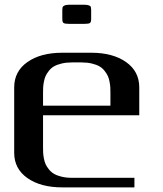

<svg xmlns="http://www.w3.org/2000/svg" viewBox="-20 -812 707 832"><path d="M375 -771V-729Q375 -716.8 370.1 -712.6Q365.2 -708.5 343.8 -708.5H281.2Q260.3 -708.5 255.1 -712.6Q250 -716.8 250 -729V-771Q250.5 -778.3 251.5 -781.5Q252.4 -784.7 259.5 -788.1Q266.6 -791.5 281.2 -791.5H343.8Q358.4 -791.5 365.5 -788.6Q372.6 -785.6 373.5 -782.5Q374.5 -779.3 375 -771ZM583.5 -312.5H166.5V-172.9Q166.5 -159.7 167 -149.9Q167.5 -140.1 170.2 -125.5Q172.9 -110.8 177.7 -100.3Q182.6 -89.8 191.9 -78.1Q201.2 -66.4 213.9 -58.8Q226.6 -51.3 246.6 -46.4Q266.6 -41.5 291.5 -41.5H562.5V0H250Q156.2 0 98.9 -40.3Q41.5 -80.6 41.5 -149.9V-433.1Q41.5 -502.9 98.9 -543.2Q156.2 -583.5 250 -583.5H375Q468.8 -583.5 526.1 -543.2Q583.5 -502.9 583.5 -433.1ZM166.5 -354H458.5V-410.6Q458.5 -423.8 458 -433.3Q457.5 -442.9 454.8 -457.5Q452.1 -472.2 447.3 -482.7Q442.4 -493.2 433.1 -505.1Q423.8 -517.1 411.1 -524.4Q398.4 -531.7 378.4 -536.6Q358.4 -541.5 333.5 -541.5H291.5Q266.6 -541.5 246.6 -536.6Q226.6 -531.7 213.9 -524.4Q201.2 -517.1 191.9 -505.1Q182.6 -493.2 177.7 -482.7Q172.9 -472.2 170.2 -457.5Q167.5 -442.9 167 -433.3Q166.5 -423.8 166.5 -410.6Z"/></svg>

Font: Gputeks
Style: Bold
Weight: 600
Width: 8
Version: Version 0.9